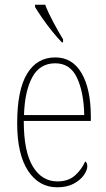

<svg xmlns="http://www.w3.org/2000/svg" viewBox="-20 -786 452 816"><path d="M223 10Q145 10 99 -60.5Q53 -131 53 -262Q53 -403 95 -472.5Q137 -542 215 -542Q288 -542 327 -474.5Q366 -407 366 -291V-272H81Q81 -142 119.5 -78.5Q158 -15 224 -15Q271 -15 299.5 -41Q328 -67 342 -100Q351 -95 351 -79Q351 -63 336.5 -42Q322 -21 293.5 -5.5Q265 10 223 10ZM338 -297Q336 -395 307 -456Q278 -517 215 -517Q149 -517 117 -457.5Q85 -398 82 -297ZM243 -606Q225 -624 202 -652.5Q179 -681 159 -710Q139 -739 129 -756V-766H172Q185 -732 207.5 -690Q230 -648 248 -619V-606Z"/></svg>

Font: Noto Serif Thai Condensed Thin
Style: Regular
Weight: 100
Width: 3
Designer: Monotype Design Team
Foundry: Monotype Imaging Inc.
Version: Version 2.001; ttfautohint (v1.8.4.7-5d5b)